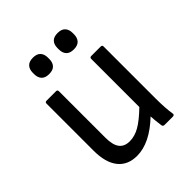

<svg xmlns="http://www.w3.org/2000/svg" viewBox="-194 -800 931 931"><g transform="rotate(-45 271.0 -335.0)"><path d="M186 -569.8Q159.2 -569.8 146.5 -583.7Q133.8 -597.7 133.8 -621.1V-630.9Q133.8 -654.3 146.5 -668.2Q159.2 -682.1 186 -682.1Q212.4 -682.1 225.1 -668.5Q237.8 -654.8 237.8 -630.9V-621.1Q237.8 -597.2 225.1 -583.5Q212.4 -569.8 186 -569.8ZM355 -569.8Q328.6 -569.8 315.9 -583.5Q303.2 -597.2 303.2 -621.1V-630.9Q303.2 -654.8 315.9 -668.5Q328.6 -682.1 355 -682.1Q381.8 -682.1 394.5 -668.2Q407.2 -654.3 407.2 -630.9V-621.1Q407.2 -597.7 394.5 -583.7Q381.8 -569.8 355 -569.8ZM207 12.2Q143.1 12.2 109.1 -30.8Q75.2 -73.7 75.2 -154.8V-478Q75.2 -487.8 85 -487.8H149.9Q160.2 -487.8 160.2 -478V-159.2Q160.2 -109.9 177.7 -86.4Q195.3 -63 231.9 -63Q265.6 -63 299.8 -82.3Q334 -101.6 381.8 -147.9V-478Q381.8 -487.8 392.1 -487.8H457Q466.8 -487.8 466.8 -478V-122.1Q466.8 -54.7 474.1 -9.8Q475.1 -5.4 471.9 -2.7Q468.8 0 462.9 0H407.2Q396.5 0 395 -9.8Q389.2 -51.3 388.2 -77.1Q294.4 12.2 207 12.2Z"/></g></svg>

Font: Sofia Sans
Style: Regular
Weight: 400
Designer: Botio Nikoltchev, Ani Petrova
Foundry: lettersoup
Version: Version 4.100